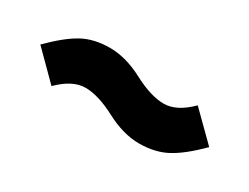

<svg xmlns="http://www.w3.org/2000/svg" viewBox="-33 -545 671 517"><g transform="rotate(30 303.0 -287.0)"><path d="M486 -363 569 -281Q522 -234 485.5 -214.5Q449 -195 400 -195Q351 -195 296 -224Q241 -253 201 -253Q161 -253 119 -211L37 -293Q85 -341 120.5 -360Q156 -379 205 -379Q254 -379 309 -350Q364 -321 404 -321Q444 -321 486 -363Z"/></g></svg>

Font: Viga
Style: Regular
Weight: 400
Designer: Oscar Yáñez
Foundry: Fontstage
Version: Version 1.001